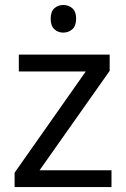

<svg xmlns="http://www.w3.org/2000/svg" viewBox="-20 -757 510 777"><path d="M431.2 0H39.1V-58.1L327.1 -467.8H56.2V-536.1H423.8V-470.2L140.1 -67.9H431.2ZM200 -638.7Q185.1 -652.3 185.1 -681.4Q185.1 -710.4 200 -723.6Q214.8 -736.8 236.1 -736.8Q257.3 -736.8 272.7 -723.6Q288.1 -710.4 288.1 -681.4Q288.1 -652.3 272.7 -638.7Q257.3 -625 236.1 -625Q214.8 -625 200 -638.7Z"/></svg>

Font: NotoSans
Style: Regular
Weight: 400
Designer: Monotype Design team
Foundry: Monotype Imaging Inc.
Version: Version 1.04